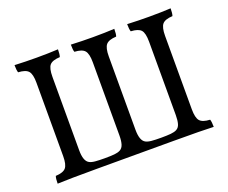

<svg xmlns="http://www.w3.org/2000/svg" viewBox="-112 -857 1234 1038"><g transform="rotate(-20 505.0 -338.0)"><path d="M61 -40Q104 -42 119.5 -60Q135 -78 135 -127V-549Q135 -598 119.5 -616Q104 -634 61 -636Q56 -650 56 -679Q120 -676 182 -676Q253 -676 306 -679Q306 -650 301 -636Q258 -634 242.5 -616.5Q227 -599 227 -549V-127Q227 -65 254 -50Q266 -43 287.5 -41Q309 -39 343 -39Q377 -39 398 -41Q419 -43 432 -50Q447 -58 453 -77.5Q459 -97 459 -127V-549Q459 -598 443.5 -616Q428 -634 385 -636Q380 -647 380 -679Q444 -676 506 -676Q578 -676 630 -679Q630 -647 625 -636Q582 -634 566.5 -616Q551 -598 551 -549V-127Q551 -65 578 -50Q590 -43 611.5 -41Q633 -39 667 -39Q701 -39 722.5 -41Q744 -43 757 -50Q772 -58 777.5 -77.5Q783 -97 783 -127V-549Q783 -599 767.5 -616.5Q752 -634 709 -636Q704 -650 704 -679Q769 -676 830 -676Q902 -676 954 -679Q954 -650 949 -636Q906 -634 890.5 -616Q875 -598 875 -549V-127Q875 -78 890.5 -60Q906 -42 949 -40Q954 -26 954 3Q894 0 723 0H287Q119 0 56 3Q56 -26 61 -40Z"/></g></svg>

Font: Vollkorn SC
Style: Regular
Weight: 400
Designer: Friedrich Althausen
Foundry: Friedrich Althausen
Version: Version 4.015